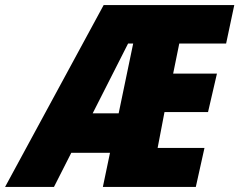

<svg xmlns="http://www.w3.org/2000/svg" viewBox="-80 -734 940 754"><path d="M423 -563H443L386 -289H284ZM132 0 200 -134H352L324 0H689L723 -153H539L566 -294H737L772 -445H600L624 -563H808L840 -714H327L-60 0Z"/></svg>

Font: Noto Sans Display SemiCondensed Black
Style: Italic
Weight: 900
Width: 4
Designer: Monotype Design team
Foundry: Monotype Imaging Inc.
Version: 1.000